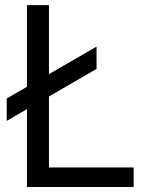

<svg xmlns="http://www.w3.org/2000/svg" viewBox="-20 -748 602 768"><path d="M87.9 0V-727.5H175.8V-78.1H514.6V0ZM6.8 -264.6V-354L366.2 -561.5V-472.2Z"/></svg>

Font: GitLab Sans
Style: Regular
Weight: 400
Designer: Rasmus Andersson
Foundry: Modifications by GitLab B.V., manufactured by rsms
Version: Version 4.000;git-c8fb6b7